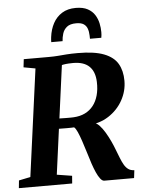

<svg xmlns="http://www.w3.org/2000/svg" viewBox="-67 -1063 831 1114"><g transform="rotate(-5 348.0 -506.5)"><path d="M-3 0 1.5 -44.5 69 -58.5 153.5 -683.5 85 -696 90.5 -743H236Q266.5 -743 290.2 -745Q314 -747 340.5 -749Q367 -751 405.5 -751Q502.5 -751 558.2 -729.2Q614 -707.5 637.8 -666.5Q661.5 -625.5 661.5 -567.5Q661.5 -507.5 631.8 -454Q602 -400.5 549 -366.2Q496 -332 425.5 -328.5L459 -338.5Q476.5 -339 494 -321Q511.5 -303 527.5 -276Q543.5 -249 556 -221.8Q568.5 -194.5 575.5 -175.5Q586.5 -147.5 595.5 -124.2Q604.5 -101 614.8 -83.2Q625 -65.5 638.8 -55.8Q652.5 -46 673.5 -45.5L668 0H494.5Q483 0 471.5 -14.8Q460 -29.5 449.5 -53.2Q439 -77 429.5 -105Q418.5 -139 407.8 -174.2Q397 -209.5 386.5 -240.8Q376 -272 366.2 -294Q356.5 -316 347 -323.5Q343.5 -323 331.5 -322.8Q319.5 -322.5 304 -322.5Q288.5 -322.5 273.5 -322.8Q258.5 -323 248 -323L255 -382.5Q263.5 -382.5 277.2 -382Q291 -381.5 306 -381.5Q321 -381.5 333 -381.5Q345 -381.5 349.5 -382Q387 -384 415.8 -398Q444.5 -412 464 -436.8Q483.5 -461.5 493.2 -496.2Q503 -531 501.5 -574.5Q499.5 -634.5 467.8 -665.2Q436 -696 374 -696Q364.5 -696 348.2 -695.2Q332 -694.5 315.5 -691.5Q299 -688.5 287 -682.5L312 -720L223 -58.5L311 -44.5L307.5 0ZM416.5 -1013Q459 -1013 485.8 -998.5Q512.5 -984 527 -960.8Q541.5 -937.5 547 -911.2Q552.5 -885 552.5 -860.5Q552.5 -852 551.8 -843.5Q551 -835 549.5 -827.5H483.5Q483.5 -832.5 483.2 -837.2Q483 -842 483 -846.5Q482.5 -869 476.2 -886.5Q470 -904 455 -914Q440 -924 411.5 -924Q375.5 -924 357 -908.8Q338.5 -893.5 331.8 -871.2Q325 -849 324 -827.5H258Q258 -835.5 258.5 -842.5Q259 -849.5 260 -857Q265.5 -901.5 284.5 -936.8Q303.5 -972 336.5 -992.5Q369.5 -1013 416.5 -1013Z"/></g></svg>

Font: Merriweather 36pt ExtraBold
Style: Italic
Weight: 800
Italic angle: -7.8°
Version: Version 2.101